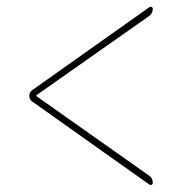

<svg xmlns="http://www.w3.org/2000/svg" viewBox="-20 -594 540 559"><path d="M73.2 -298.8Q65.4 -304.7 65.4 -314.9Q65.4 -325.2 73.2 -331.1L415 -573.2Q418 -575.2 421.4 -573.7Q424.8 -572.3 424.8 -568.4Q424.8 -555.7 415 -547.9L86.9 -317.4Q85.9 -317.4 85.9 -315.4Q85.9 -313.5 86.9 -313.5L415 -82Q424.8 -75.2 424.8 -61.5Q424.8 -57.6 421.4 -56.2Q418 -54.7 415 -56.6Z"/></svg>

Font: Rounded-X Mgen+ 1mn thin
Style: Regular
Weight: 100
Designer: [Source Han Sans]
Ryoko NISHIZUKA  (kana & ideographs); Paul D. Hunt (Latin, Greek & Cyrillic); Wenlong ZHANG  (bopomofo
Version: Version 1.059.20150602